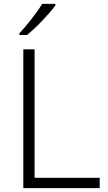

<svg xmlns="http://www.w3.org/2000/svg" viewBox="-20 -968 555 988"><path d="M265 -940V-948H197C171 -904 117 -836 80 -797V-788H119C169 -828 235 -899 265 -940ZM100 0H493V-53H158V-714H100Z"/></svg>

Font: Noto Sans Myanmar UI Light
Style: Regular
Weight: 300
Designer: Monotype Design Team
Foundry: Monotype Imaging Inc.
Version: Version 2.103